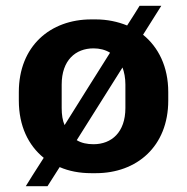

<svg xmlns="http://www.w3.org/2000/svg" viewBox="-20 -588 646 663"><path d="M561 -241V-270C561 -358 527 -425 474 -468L537 -568H462C453 -553 437 -528 419 -500C387 -513 350 -521 311 -521H295C154 -521 45 -429 45 -270V-241C45 -153 78 -86 131 -43C101 3 79 39 69 55H144L186 -11C218 3 255 10 295 10H311C452 10 561 -82 561 -241ZM203 -156C196 -172 193 -192 193 -215V-296C193 -380 241 -421 303 -421C324 -421 344 -416 360 -406C311 -329 254 -237 203 -156ZM413 -296V-215C413 -131 365 -90 303 -90C281 -90 261 -94 245 -104L403 -355C409 -339 413 -319 413 -296Z"/></svg>

Font: Chivo
Style: Bold
Weight: 700
Designer: Hector Gatti
Foundry: Omnibus-Type
Version: Version 1.003;PS 001.003;hotconv 1.0.70;makeotf.lib2.5.58329